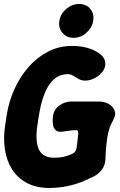

<svg xmlns="http://www.w3.org/2000/svg" viewBox="-22 -914 598 953"><path d="M223.8 19Q158.6 19 112.2 -5.4Q65.8 -29.8 38.2 -73.2Q10.6 -116.6 2.1 -173.5Q-6.4 -230.4 4 -295L12 -347Q22.4 -411.4 49.7 -471.8Q77 -532.2 118.9 -580.4Q160.8 -628.6 215.6 -657.3Q270.4 -686 336.2 -686Q420.6 -686 473.8 -646.6Q500.8 -626.2 500.7 -596.9Q500.6 -567.6 472.4 -543L470.4 -541Q446 -520.8 417.1 -515.3Q388.2 -509.8 364.8 -523.6Q351.2 -532.2 339.4 -539.1Q327.6 -546 314.2 -546Q277.4 -546 249.3 -523.4Q221.2 -500.8 202.1 -456.4Q183 -412 172 -347L164 -295Q151.6 -214.6 170.6 -172.8Q189.6 -131 247.4 -131Q272.2 -131 292.4 -135.3Q312.6 -139.6 333.4 -149Q347.8 -155.2 352.9 -164.2Q358 -173.2 360 -190.5Q362 -207.8 365 -237Q367.2 -249.8 366.2 -259.1Q365.2 -268.4 354.2 -268Q338.8 -267.6 323.9 -265.6Q309 -263.6 288 -260.6Q265.4 -257.4 254.2 -268Q243 -278.6 240.4 -298Q237.8 -317.4 241 -339Q246.4 -371.6 273.3 -390.8Q300.2 -410 331.8 -410H468.8Q496.8 -410 517.9 -397.7Q539 -385.4 546.7 -365.4Q554.4 -345.4 541.6 -321.4L527 -292.2Q519.4 -275.4 514.2 -250.9Q509 -226.4 505.8 -194.6Q502.6 -162.8 501.2 -122.6Q499.6 -92.4 482.1 -69.8Q464.6 -47.2 435 -34L390.6 -13.8Q388.8 -12.8 386.8 -12.4Q384.8 -12 381.6 -10.4Q343.2 4.4 302.2 11.7Q261.2 19 223.8 19ZM272.6 -810.2Q278.4 -845.8 307.2 -870Q336 -894.2 370.2 -894.2Q405.8 -894.2 426.1 -870Q446.4 -845.8 440.6 -810.2Q434.8 -776 406.7 -751.1Q378.6 -726.2 343 -726.2Q308.8 -726.2 287.8 -751.1Q266.8 -776 272.6 -810.2Z"/></svg>

Font: Winky Sans
Style: Italic
Weight: 400
Italic angle: -8.97852°
Designer: Simon Atzbach
Foundry: typofactur
Version: Version 1.205